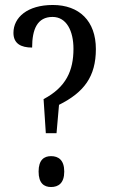

<svg xmlns="http://www.w3.org/2000/svg" viewBox="-20 -744 452 771"><path d="M155 -346 164 -209H207L217 -323C317 -373 365 -436 365 -547C365 -660 298 -724 192 -724C90 -724 34 -674 34 -612C34 -569 64 -553 109 -553C109 -627 130 -676 191 -676C247 -676 275 -620 275 -548C275 -461 246 -394 155 -346ZM185 7C214 7 238 -8 238 -55C238 -102 214 -117 185 -117C157 -117 135 -102 135 -55C135 -8 157 7 185 7Z"/></svg>

Font: Noto Serif Lao ExtCond
Style: Regular
Weight: 400
Width: 2
Designer: Monotype Design Team
Foundry: Monotype Imaging Inc.
Version: Version 2.004